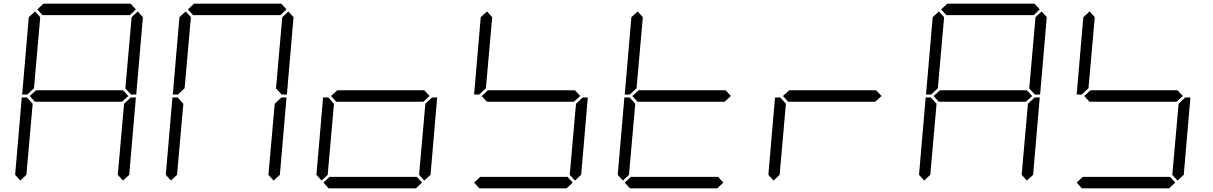

<svg xmlns="http://www.w3.org/2000/svg" viewBox="-20 -1020 6568 1040"><path d="M131 -511 128 -508H100L136 -927L170 -958L198 -927L164 -542ZM182 -969 215 -1000H688L716 -969L683 -938H210ZM646 -531 675 -500 641 -469H169L141 -500L175 -531ZM90 -42 62 -73 98 -492H126L129 -489L157 -458L123 -73ZM685 -489 688 -492H716L680 -73L646 -42L618 -73L652 -458ZM726 -958 754 -927 718 -508H690L687 -511L659 -541L693 -927Z M947 -511 944 -508H916L952 -927L986 -958L1014 -927L980 -542ZM998 -969 1031 -1000H1504L1532 -969L1499 -938H1026ZM906 -42 878 -73 914 -492H942L945 -489L973 -458L939 -73ZM1501 -489 1504 -492H1532L1496 -73L1462 -42L1434 -73L1468 -458ZM1542 -958 1570 -927 1534 -508H1506L1503 -511L1475 -541L1509 -927Z M2278 -531 2307 -500 2273 -469H1801L1773 -500L1807 -531ZM1722 -42 1694 -73 1730 -492H1758L1761 -489L1789 -458L1755 -73ZM2317 -489 2320 -492H2348L2312 -73L2278 -42L2250 -73L2284 -458ZM2266 -31 2233 0H1760L1732 -31L1765 -62H2238Z M2579 -511 2576 -508H2548L2584 -927L2618 -958L2646 -927L2612 -542ZM3094 -531 3123 -500 3089 -469H2617L2589 -500L2623 -531ZM3133 -489 3136 -492H3164L3128 -73L3094 -42L3066 -73L3100 -458ZM3082 -31 3049 0H2576L2548 -31L2581 -62H3054Z M3395 -511 3392 -508H3364L3400 -927L3434 -958L3462 -927L3428 -542ZM3910 -531 3939 -500 3905 -469H3433L3405 -500L3439 -531ZM3354 -42 3326 -73 3362 -492H3390L3393 -489L3421 -458L3387 -73ZM3898 -31 3865 0H3392L3364 -31L3397 -62H3870Z M4726 -531 4755 -500 4721 -469H4249L4221 -500L4255 -531ZM4170 -42 4142 -73 4178 -492H4206L4209 -489L4237 -458L4203 -73Z M5027 -511 5024 -508H4996L5032 -927L5066 -958L5094 -927L5060 -542ZM5078 -969 5111 -1000H5584L5612 -969L5579 -938H5106ZM5542 -531 5571 -500 5537 -469H5065L5037 -500L5071 -531ZM4986 -42 4958 -73 4994 -492H5022L5025 -489L5053 -458L5019 -73ZM5581 -489 5584 -492H5612L5576 -73L5542 -42L5514 -73L5548 -458ZM5622 -958 5650 -927 5614 -508H5586L5583 -511L5555 -541L5589 -927Z M5843 -511 5840 -508H5812L5848 -927L5882 -958L5910 -927L5876 -542ZM6358 -531 6387 -500 6353 -469H5881L5853 -500L5887 -531ZM6397 -489 6400 -492H6428L6392 -73L6358 -42L6330 -73L6364 -458ZM6346 -31 6313 0H5840L5812 -31L5845 -62H6318Z"/></svg>

Font: DSEG7 Classic
Style: Light Italic
Weight: 300
Italic angle: -5°
Designer: Keshikan(Twitter:@keshinomi_88pro)
Version: Version 0.46